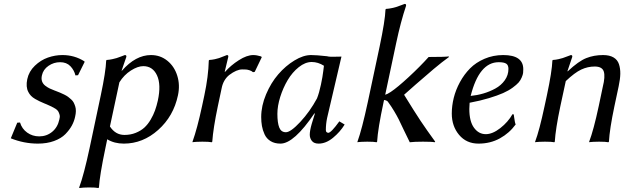

<svg xmlns="http://www.w3.org/2000/svg" viewBox="-20 -718 3181 973"><path d="M67.4 -96.2 81.5 -97.2Q90.8 -65.4 117.7 -46.1Q144.5 -26.9 178.7 -26.9Q216.3 -26.9 244.4 -50Q272.5 -73.2 280.8 -112.8Q284.7 -126 282 -136.2Q279.3 -146.5 274.9 -153.8Q270.5 -161.1 260.7 -167.2Q251 -173.3 240.7 -178.2Q230.5 -183.1 215.8 -189.5Q209 -192.4 205.1 -193.8L179.7 -205.1Q170.9 -209 158 -216.6Q145 -224.1 137 -232.7Q128.9 -241.2 123.5 -252Q109.9 -277.8 118.2 -316.9Q126.5 -356 156.5 -384.8Q186.5 -413.6 222.9 -426.3Q259.3 -439 296.4 -439Q357.4 -439 407.7 -407.2L408.7 -403.8L375.5 -336.9L362.3 -335.9Q356 -362.3 336.7 -382.6Q317.4 -402.8 284.7 -402.8Q252.4 -402.8 225.6 -384.3Q198.7 -365.7 192.4 -335.9Q188.5 -318.8 193.1 -305.7Q197.8 -292.5 209.7 -283.4Q221.7 -274.4 232.2 -269.5Q242.7 -264.6 257.8 -258.8Q259.8 -258.3 260.7 -257.8Q274.9 -252.4 284.2 -248.5Q293.5 -244.6 305.4 -238.8Q317.4 -232.9 325 -227.3Q332.5 -221.7 340.8 -214.1Q349.1 -206.5 353.5 -198Q357.9 -189.5 361.3 -178.7Q364.7 -168 364.5 -155Q364.3 -142.1 360.8 -127Q356 -103.5 344.2 -81.8Q332.5 -60.1 311.3 -38.3Q290 -16.6 253.9 -3.4Q217.8 9.8 171.9 9.8Q101.6 9.8 34.7 -17.1Z M585 -300.8 537.1 -77.1Q564.9 -34.2 610.8 -34.2Q641.6 -34.2 667.7 -44.7Q693.8 -55.2 711.7 -71.5Q729.5 -87.9 743.4 -111.6Q757.3 -135.3 765.6 -158.4Q773.9 -181.6 779.8 -208Q797.4 -289.6 775.6 -336.2Q753.9 -382.8 706.1 -382.8Q678.2 -382.8 643.3 -360.6Q608.4 -338.4 585 -300.8ZM434.1 32.2 490.7 -234.9Q516.1 -355 518.1 -411.1L520.5 -414.1Q535.2 -415 549.3 -418.2Q563.5 -421.4 570.8 -423.6Q578.1 -425.8 593.3 -431.6L612.8 -439Q622.1 -439 620.1 -429.2L596.2 -359.9H598.1Q667.5 -439 745.1 -439Q792.5 -439 828.1 -410.2Q863.8 -381.3 878.4 -334Q893.1 -287.1 881.8 -234.9Q859.4 -128.9 781.7 -59.6Q704.1 9.8 607.4 9.8Q559.1 9.8 523.4 -12.2L514.2 32.2Q484.9 171.9 481.4 231.9L478.5 234.9Q465.8 231.9 431.6 231.9Q416 231.9 403.6 232.7Q391.1 233.4 386.2 234.4L381.8 234.9L381.3 231.9Q405.3 167 434.1 32.2Z M1120.6 -354Q1149.4 -386.7 1190.2 -412.8Q1231 -439 1263.7 -439Q1280.8 -439 1303.2 -432.1L1306.6 -428.2L1271 -354L1262.2 -352.1Q1255.4 -358.4 1244.9 -361.8Q1234.4 -365.2 1227.3 -365.7Q1220.2 -366.2 1207.5 -366.2Q1179.2 -366.2 1141.6 -337.9Q1111.8 -313.5 1103.5 -272L1084 -180.2Q1060.5 -68.4 1055.7 0L1053.2 2.9Q1039.6 0 1005.4 0Q989.7 0 977.5 0.7Q965.3 1.5 960.4 2L956.1 2.9L955.6 0Q979.5 -66.4 1003.9 -180.2L1015.6 -234.9Q1036.1 -331.1 1038.1 -411.1L1040.5 -414.1Q1055.2 -415 1068.8 -418Q1082.5 -420.9 1090.1 -423.6Q1097.7 -426.3 1110.8 -431.6Q1124 -437 1129.9 -439Q1138.7 -439 1136.7 -429.2L1118.7 -354Z M1636.7 -433.1Q1645.5 -430.7 1657.2 -430.4Q1668.9 -430.2 1687 -430.7Q1705.1 -431.2 1710.4 -431.2L1637.7 -120.1Q1631.3 -89.4 1631.3 -59.1Q1631.3 -51.3 1635.5 -48.1Q1639.6 -44.9 1643.6 -44.9Q1657.7 -44.9 1699.7 -103L1726.6 -86.9Q1703.6 -49.3 1667.7 -19.8Q1631.8 9.8 1594.7 9.8Q1571.3 9.8 1560.5 -3.9Q1549.8 -17.6 1549.8 -35.2Q1549.8 -55.7 1559.6 -89.8L1575.7 -142.1L1573.7 -144Q1469.7 9.8 1401.4 9.8Q1371.6 9.8 1351.1 -2.9Q1330.6 -15.6 1320.8 -37.1Q1311 -58.6 1307.4 -79.6Q1303.7 -100.6 1303.7 -125Q1303.7 -181.6 1328.4 -240Q1353 -298.3 1390.1 -341.3Q1427.2 -384.3 1472.2 -411.6Q1517.1 -439 1556.6 -439Q1583 -439 1636.7 -433.1ZM1586.4 -219.2Q1597.7 -247.6 1606.4 -289.1Q1615.2 -330.6 1618.2 -357.4L1621.6 -384.8Q1591.8 -403.8 1559.6 -403.8Q1526.9 -403.8 1494.1 -377.7Q1461.4 -351.6 1438 -312.3Q1414.6 -272.9 1400.1 -226.8Q1385.7 -180.7 1385.7 -141.1Q1385.7 -95.2 1395.3 -71.5Q1404.8 -47.9 1428.7 -47.9Q1453.1 -47.9 1501.7 -100.1Q1550.3 -152.3 1586.4 -219.2Z M1843.8 -200.2 1903.8 -481.9Q1931.6 -613.8 1933.6 -669.9L1936.5 -672.9Q1951.2 -673.8 1965.8 -677Q1980.5 -680.2 1987.5 -682.4Q1994.6 -684.6 2011.2 -690.9Q2027.8 -697.3 2030.8 -698.2Q2039.6 -698.2 2037.6 -688Q2010.7 -607.9 1987.8 -500L1932.1 -237.8Q1941.9 -240.2 1960 -252Q1993.7 -274.4 2051.3 -327.6Q2108.9 -380.9 2152.3 -429.2Q2234.4 -429.2 2253.9 -432.1L2255.4 -429.2Q2221.2 -404.8 2177.7 -368.2L2086.4 -289.6L2027.8 -237.8Q2080.6 -151.9 2111.3 -105.7Q2142.1 -59.6 2185.5 0L2182.6 2.9Q2169.4 0 2123.5 0Q2080.1 0 2056.6 2.9L2025.9 -60.1L2000.5 -113.3Q1991.7 -130.9 1977.3 -155Q1962.9 -179.2 1945.3 -203.1Q1939.5 -209.5 1926.3 -211.4L1923.8 -200.2Q1895 -65.9 1891.1 0L1888.7 2.9Q1875.5 0 1841.3 0Q1825.7 0 1813.2 0.7Q1800.8 1.5 1796.4 2L1791.5 2.9V0Q1814 -61.5 1843.8 -200.2Z M2556.6 -368.7Q2556.6 -388.2 2545.2 -395.5Q2533.7 -402.8 2507.3 -402.8Q2408.2 -402.8 2365.2 -231.9Q2397 -234.9 2429 -244.1Q2460.9 -253.4 2490.2 -269.3Q2519.5 -285.2 2538.1 -311.3Q2556.6 -337.4 2556.6 -368.7ZM2359.9 -197.3Q2358.4 -175.3 2358.4 -166Q2358.4 -103 2382.1 -70.6Q2405.8 -38.1 2441.9 -38.1Q2476.1 -38.1 2515.4 -68.8Q2554.7 -99.6 2577.1 -139.2L2583.5 -138.2Q2584 -134.3 2585.7 -122.6Q2587.4 -110.8 2589.1 -101.6Q2590.8 -92.3 2593.3 -87.4Q2561.5 -43.5 2513.2 -16.8Q2464.8 9.8 2404.8 9.8Q2343.8 9.8 2306.6 -34.4Q2269.5 -78.6 2269.5 -142.6Q2269.5 -181.6 2279.5 -222.2Q2289.6 -262.7 2310.8 -301.8Q2332 -340.8 2361.8 -371.1Q2391.6 -401.4 2435.5 -420.2Q2479.5 -439 2530.3 -439Q2631.8 -439 2631.8 -367.2Q2631.8 -356.4 2630.9 -348.1Q2629.9 -339.8 2624 -325.7Q2618.2 -311.5 2608.2 -300Q2598.1 -288.6 2577.9 -273.7Q2557.6 -258.8 2529.5 -246.3Q2501.5 -233.9 2458 -220.7Q2414.6 -207.5 2359.9 -197.3Z M3093.8 -180.2Q3069.3 -64 3065.9 0L3063 2.9Q3049.8 0 3015.6 0Q3000 0 2987.5 0.7Q2975.1 1.5 2970.7 2L2966.3 2.9L2965.8 0Q2988.3 -59.1 3014.2 -180.2L3034.7 -277.8Q3047.9 -330.1 3039.8 -355.5Q3031.7 -380.9 2993.7 -380.9Q2958.5 -380.9 2925.5 -365.5Q2892.6 -350.1 2847.2 -307.1L2819.8 -180.2Q2795.4 -64.5 2791.5 0L2789.1 2.9Q2775.9 0 2741.7 0Q2726.1 0 2713.6 0.7Q2701.2 1.5 2696.8 2L2691.9 2.9V0Q2713.4 -56.6 2739.7 -180.2L2751.5 -234.9Q2777.3 -356 2779.3 -411.1L2781.7 -414.1Q2796.4 -415 2810.3 -418.2Q2824.2 -421.4 2831.8 -423.8Q2839.4 -426.3 2853.8 -431.9Q2868.2 -437.5 2873 -439Q2881.8 -439 2879.9 -429.2L2855.5 -356.9H2857.4Q2912.1 -408.2 2951.2 -423.6Q2990.2 -439 3036.1 -439Q3068.8 -439 3089.1 -427Q3109.4 -415 3116.7 -392.8Q3124 -370.6 3123.5 -343.8Q3123 -317.4 3115.2 -280.8Z"/></svg>

Font: Linux Biolinum G
Style: Italic
Weight: 400
Italic angle: -12°
Designer: Philipp H. Poll
Foundry: Philipp H. Poll
Version: Version 0.5.1